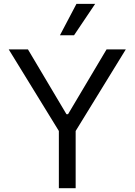

<svg xmlns="http://www.w3.org/2000/svg" viewBox="-20 -986 705 1006"><path d="M25.6 -727.3H126.4L328.1 -387.8H336.6L538.4 -727.3H639.2L376.4 -299.7V0H288.4V-299.7ZM294 -801.1 380.7 -965.9H478.7L367.9 -801.1Z"/></svg>

Font: InterMG
Style: Regular
Weight: 400
Designer: Rasmus Andersson
Foundry: rsms
Version: Version 3.019;December 26, 2023;FontCreator 15.0.0.2955 64-b